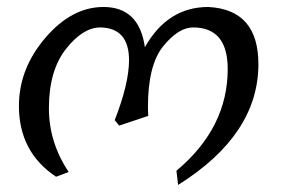

<svg xmlns="http://www.w3.org/2000/svg" viewBox="-20 -499 809 550"><path d="M490.2 30.8 485.4 -9.8Q632.3 -132.8 632.3 -301.3Q632.3 -420.4 533.2 -420.4Q491.2 -420.4 447.5 -366.5Q403.8 -312.5 403.8 -192.9Q403.8 -179.2 404.8 -167L321.3 -139.2L308.6 -154.8Q349.6 -259.8 349.6 -326.7Q349.6 -418.9 267.6 -420.4Q217.3 -420.4 168.7 -358.4Q120.1 -296.4 120.1 -189Q120.1 -90.8 176.8 -6.3L140.6 7.3Q34.2 -63.5 34.2 -195.3Q34.2 -302.2 109.9 -390.6Q185.5 -479 276.4 -479Q378.9 -479 395 -363.8Q460 -479 576.7 -479Q720.2 -471.7 720.2 -315.4Q720.2 -113.3 490.2 30.8Z"/></svg>

Font: Kelvinch
Style: Italic
Weight: 400
Italic angle: -10°
Designer: Paul James Miller
Foundry: High-Logic / Made with FontCreator
Version: Version 3.40;July 22, 2017;FontCreator 11.0.0.2388 64-bit